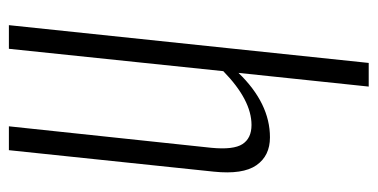

<svg xmlns="http://www.w3.org/2000/svg" viewBox="-229 -621 850 432"><g transform="rotate(90 196.0 -405.0)"><path d="M36.6 0 121.6 -809.6H174.8L144 -516.6Q212.4 -587.4 289.1 -587.4Q330.6 -587.4 351.8 -556.9Q373 -526.4 366.2 -460.9L317.9 0H264.2L312.5 -455.1Q317.4 -505.4 304.2 -525.6Q291 -545.9 261.2 -545.9Q205.1 -545.9 140.1 -482.4L89.8 0Z"/></g></svg>

Font: Oswald
Style: Extra-Light
Weight: 200
Designer: Vernon Adams
Foundry: Vernon Adams
Version: 3.0; ttfautohint (v0.94.23-7a4d-dirty) -l 8 -r 50 -G 200 -x 